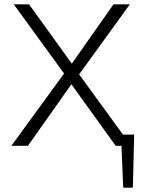

<svg xmlns="http://www.w3.org/2000/svg" viewBox="-20 -678 686 893"><path d="M604 -52 598 195H553L545 0H518L312 -286L110 0H33L278 -336L44 -658H115L314 -382L508 -658H584L348 -332L552 -52Z"/></svg>

Font: Ysabeau Infant Semilight
Style: Regular
Weight: 300
Designer: Christian Thalmann (Catharsis Fonts)
Version: Version 0.003